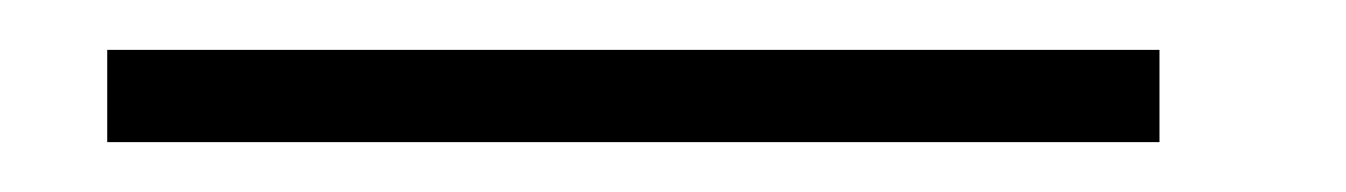

<svg xmlns="http://www.w3.org/2000/svg" viewBox="-20 -57 540 77"><path d="M23 0V-37H445V0Z"/></svg>

Font: Darker Grotesque Light
Style: Regular
Weight: 400
Version: Version 1.000;gftools[0.9.28]